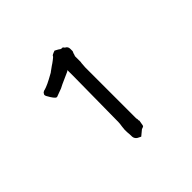

<svg xmlns="http://www.w3.org/2000/svg" viewBox="-104 -795 580 580"><g transform="rotate(-45 185.5 -505.5)"><path d="M156.2 -664.1Q161.1 -667 169.9 -673.8Q177.7 -679.7 178.7 -681.6V-682.6L179.7 -683.6Q183.6 -686.5 183.6 -686.5H184.6L188.5 -688.5H189.5L193.4 -690.4L197.3 -688.5Q205.1 -684.6 210 -680.7L213.9 -679.7H217.8L220.7 -676.8Q221.7 -674.8 223.6 -673.8Q231.4 -669.9 231.4 -660.2V-652.3V-650.4L228.5 -643.6Q227.5 -638.7 225.6 -634.8V-627V-610.4Q224.6 -606.4 224.6 -602.5Q224.6 -597.7 223.6 -588.9Q223.6 -587.9 223.6 -470.7V-371.1L224.6 -367.2V-361.3Q225.6 -360.4 225.6 -359.4Q222.7 -344.7 222.7 -342.8Q221.7 -340.8 221.7 -339.8Q219.7 -337.9 212.9 -335.9L195.3 -321.3L191.4 -323.2Q175.8 -329.1 175.8 -342.8Q175.8 -351.6 174.8 -360.4Q173.8 -370.1 175.8 -383.8Q177.7 -395.5 177.7 -401.4L179.7 -589.8V-621.1L175.8 -618.2Q127 -596.7 127 -595.7L100.6 -585.9H99.6Q92.8 -585.9 79.1 -611.3L78.1 -613.3V-615.2Q76.2 -617.2 79.1 -621.1Q80.1 -623 82 -625Q85 -626 85.9 -627Q87.9 -627 97.2 -630.4Q106.4 -633.8 120.1 -641.1Q133.8 -648.4 140.6 -652.3Q132.8 -647.5 156.2 -664.1ZM220.7 -339.8Q220.7 -339.8 220.7 -339.8L221.7 -340.8Z"/></g></svg>

Font: ToneOZ-YinPZ-Tsuipita-TC
Style: Regular
Weight: 400
Designer: ÂÆ£ÂøóÂáåJeffrey Xuan(jeffreyx@gmail.com, ToneOZ.com) ÈòøÂù§(cjkFonts)
Foundry: ToneOZ
Version: Version 0.24071